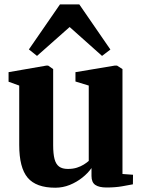

<svg xmlns="http://www.w3.org/2000/svg" viewBox="-20 -844 649 874"><path d="M465 9.5Q431 9.5 413.8 -2.2Q396.5 -14 396.5 -43V-79Q380.5 -56 354.8 -35.5Q329 -15 297.5 -2.2Q266 10.5 231.5 10.5Q144.5 10.5 106 -35Q67.5 -80.5 67.5 -184V-454.5L19 -472V-515.5L191.5 -545.5H199L222 -529.5V-183Q222 -144 228.2 -120.2Q234.5 -96.5 249 -85.8Q263.5 -75 289 -75Q312.5 -75 330.2 -80.8Q348 -86.5 361.5 -95Q375 -103.5 384 -111.5V-454.5L323.5 -473V-515.5L503 -545.5H512.5L537.5 -529.5V-52L585.5 -48.5L585 -5Q567 -1.5 536 4Q505 9.5 465 9.5ZM148.5 -589.5 111.5 -619 253 -824H341L482.5 -618.5L444.5 -589.5L297 -721Z"/></svg>

Font: Merriweather 72pt ExtraBold
Style: Regular
Weight: 800
Version: Version 2.100